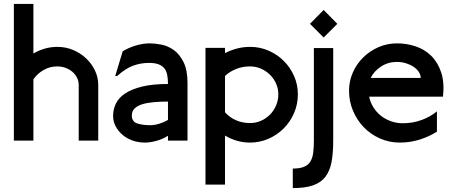

<svg xmlns="http://www.w3.org/2000/svg" viewBox="-20 -720 2314 983"><path d="M483 0H383V-285Q383 -304 374.5 -321.5Q366 -339 351 -352Q336 -365 316 -372.5Q296 -380 273 -380Q235 -380 203 -361.5Q171 -343 151 -314V0H51V-700H151V-446Q178 -462 209 -471Q240 -480 274 -480Q316 -480 353.5 -464.5Q391 -449 420 -422Q449 -395 466 -359.5Q483 -324 483 -285Z M840 -106V-200Q802 -200 768 -197Q734 -194 709 -186.5Q684 -179 669.5 -165Q655 -151 655 -129Q655 -97 682.5 -88Q710 -79 749 -79Q771 -79 795.5 -86.5Q820 -94 840 -106ZM940 0H840V-25Q814 -8 781.5 1Q749 10 722 10Q688 10 658.5 -0.5Q629 -11 607 -30Q585 -49 572 -73.5Q559 -98 559 -127Q559 -160 573.5 -190Q588 -220 621.5 -242Q655 -264 708.5 -277Q762 -290 840 -290Q840 -316 836 -336.5Q832 -357 821 -370.5Q810 -384 791 -391Q772 -398 743 -398Q700 -398 661 -383.5Q622 -369 580 -331H570L608 -457Q636 -475 674 -486.5Q712 -498 747 -498Q773 -498 806.5 -491.5Q840 -485 869.5 -464Q899 -443 919.5 -402.5Q940 -362 940 -295Z M1405 -237Q1405 -266 1393.5 -292Q1382 -318 1362 -337.5Q1342 -357 1316 -368.5Q1290 -380 1260 -380Q1221 -380 1188 -366.5Q1155 -353 1132 -331V-145Q1155 -119 1188 -104.5Q1221 -90 1260 -90Q1290 -90 1316 -101.5Q1342 -113 1362 -133Q1382 -153 1393.5 -180Q1405 -207 1405 -237ZM1505 -237Q1505 -186 1485.5 -141Q1466 -96 1432.5 -62.5Q1399 -29 1354.5 -9.5Q1310 10 1260 10Q1225 10 1192.5 0.5Q1160 -9 1132 -26V225H1032V-475H1132V-448Q1161 -463 1193 -471.5Q1225 -480 1261 -480Q1311 -480 1355.5 -460.5Q1400 -441 1433 -408Q1466 -375 1485.5 -331Q1505 -287 1505 -237Z M1686 0Q1686 63 1677.5 109Q1669 155 1646 185Q1623 215 1582.5 229Q1542 243 1479 243V143Q1515 143 1536.5 134Q1558 125 1569 107Q1580 89 1583.5 62.5Q1587 36 1587 0V-474H1686ZM1707 -598 1637 -528 1567 -598 1637 -669Z M2134 -321Q2134 -337 2124 -352Q2114 -367 2097.5 -378Q2081 -389 2059 -396Q2037 -403 2012 -403Q1967 -403 1931 -379.5Q1895 -356 1878 -321ZM2248 -225H1870Q1876 -196 1891.5 -171Q1907 -146 1929.5 -128Q1952 -110 1981 -99.5Q2010 -89 2042 -89Q2094 -89 2139.5 -106Q2185 -123 2217 -150V-46Q2176 -20 2127.5 -5Q2079 10 2027 10Q1973 10 1925.5 -11Q1878 -32 1843 -68Q1808 -104 1787.5 -152.5Q1767 -201 1767 -255Q1767 -305 1786.5 -349Q1806 -393 1839.5 -426Q1873 -459 1917.5 -478.5Q1962 -498 2013 -498Q2061 -498 2107 -483Q2153 -468 2187 -435Q2221 -402 2238.5 -350Q2256 -298 2248 -225Z"/></svg>

Font: Railway
Style: Regular
Weight: 400
Version: 1.000